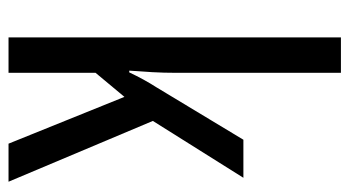

<svg xmlns="http://www.w3.org/2000/svg" viewBox="-200 -600 800 439"><g transform="rotate(90 199.5 -380.0)"><path d="M146 -383Q146 -355 144.5 -328.5Q143 -302 141 -276H145Q153 -293 161.5 -308.5Q170 -324 179 -338L299 -537H386L256 -330L395 0H308L201 -265L146 -199V0H65V-760H146Z"/></g></svg>

Font: Noto Sans Myanmar ExtraCondensed
Style: Regular
Weight: 400
Width: 2
Designer: Monotype Design Team
Foundry: Monotype Imaging Inc.
Version: Version 2.107; ttfautohint (v1.8.4.7-5d5b)